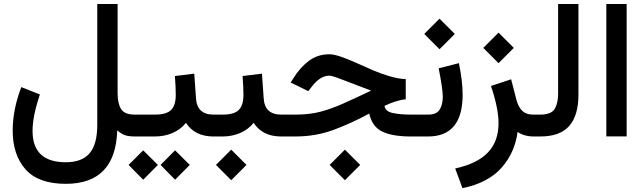

<svg xmlns="http://www.w3.org/2000/svg" viewBox="-20 -698 3296 982"><path d="M316.4 242.2Q176.8 242.2 110.8 168.5Q44.9 94.2 44.9 -30.3Q44.9 -137.2 88.9 -252.4L184.1 -214.8Q146.5 -104 146.5 -28.3Q146.5 131.8 316.4 131.8Q400.4 131.8 439 85Q477.5 38.1 477.5 -58.6V-677.7H581.5V-221.2Q581.5 -168.9 599.1 -140.6Q616.7 -111.8 670.4 -111.8H685.1V0H671.4Q635.7 0 617.2 -7.3Q598.1 -15.1 579.6 -31.2Q571.3 242.2 316.4 242.2Z M665.5 0V-111.8H772.9Q830.6 -111.8 854.7 -135.3Q878.9 -158.7 878.9 -212.9Q878.9 -253.9 874.5 -309.1L973.6 -321.3L982.4 -195.8Q987.3 -111.8 1072.3 -111.8H1082.5V0H1071.3Q976.1 0 931.2 -69.8Q903.8 -35.6 862.3 -17.8Q820.8 0 772.9 0ZM801.3 145.5 875.5 70.8 950.7 145.5 875.5 221.2ZM637.7 145.5 712.4 70.8 787.6 145.5 712.4 221.2Z M1062 0V-111.8H1119.1Q1176.8 -111.8 1200.9 -135.3Q1225.1 -158.7 1225.1 -212.9Q1225.1 -253.9 1220.7 -309.1L1319.8 -321.3L1328.6 -195.8Q1333.5 -111.8 1418.5 -111.8H1428.7V0H1417.5Q1322.3 0 1277.3 -69.8Q1250 -35.6 1208.5 -17.8Q1167 0 1119.1 0ZM1084.5 145.5 1162.6 67.4 1240.7 145.5 1162.6 223.6Z M1666 145.5 1744.1 67.4 1822.3 145.5 1744.1 223.6ZM2055.2 -293.5V-190.4Q2008.3 -185.5 1946.8 -156.7Q1950.2 -128.4 1988.3 -120.1Q2026.9 -111.8 2083.5 -111.8H2110.4V0H2081.5Q1985.8 0 1934.6 -25.4Q1882.8 -50.3 1868.7 -117.2Q1772.5 -65.4 1684.6 -33.2Q1593.8 0 1490.7 0H1409.2V-111.8H1492.2Q1563.5 -111.8 1620.6 -127Q1678.7 -142.6 1738.8 -169.9Q1799.8 -197.3 1877.9 -234.4Q1844.7 -246.6 1790 -268.1Q1735.4 -289.6 1705.3 -300.3Q1675.3 -311 1664.6 -311Q1617.7 -311 1575.2 -255.4L1556.6 -231.9L1466.8 -275.9L1480.5 -297.9Q1513.2 -351.1 1559.1 -386.2Q1603.5 -420.4 1665 -420.4Q1688 -420.4 1724.6 -407.7Q1761.2 -395 1801.8 -376.7Q1842.3 -358.4 1884.8 -339.8Q1927.2 -321.3 1973.1 -307.9Q2019 -294.4 2055.2 -293.5Z M2169.4 0H2090.8V-111.8H2169.4Q2212.9 -111.8 2229 -137.7Q2244.6 -163.6 2244.6 -203.6Q2244.6 -242.7 2223.6 -348.6L2327.1 -375Q2346.2 -282.7 2346.2 -213.9Q2346.2 0 2169.4 0ZM2149.9 -524.4 2228 -602.5 2306.2 -524.4 2228 -446.3Z M2451.7 -453.1 2529.8 -531.2 2607.9 -453.1 2529.8 -375ZM2724.1 0H2710.9Q2660.2 0 2627.4 -23.4Q2620.1 29.8 2599.9 75.2Q2579.6 120.6 2546.1 158.9Q2512.7 197.3 2461.4 224.4Q2410.2 251.5 2345.2 264.2L2308.1 163.6Q2420.9 139.2 2475.3 82Q2529.8 24.9 2529.8 -67.9Q2529.8 -143.6 2491.2 -258.3L2594.2 -292.5L2621.6 -186.5Q2631.8 -148.9 2651.9 -130.4Q2671.9 -111.8 2705.6 -111.8H2724.1Z M2704.6 0V-111.8H2743.7Q2799.3 -111.8 2816.9 -141.1Q2834.5 -169.9 2834.5 -219.2V-677.7H2938.5V-214.4Q2938.5 -106.9 2891.1 -53.5Q2843.8 0 2743.2 0Z M3081.1 -677.7H3185.1V-0.5H3081.1Z"/></svg>

Font: Vazirmatn UI FD NL Medium
Style: Regular
Weight: 500
Designer: Saber Rastikerdar
Foundry: Saber Rastikerdar
Version: Version 33.003